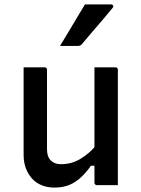

<svg xmlns="http://www.w3.org/2000/svg" viewBox="-20 -839 640 870"><path d="M182 -534Q186 -534 188 -532.5Q190 -531 191.5 -529Q193 -527 193 -523Q193 -478 193 -431.5Q193 -385 193 -339Q193 -293 193 -248.5Q193 -204 193 -162Q193 -129 210 -112Q227 -95 256 -95Q279 -95 300.5 -100.5Q322 -106 342.5 -118Q363 -130 383.5 -147.5Q404 -165 423 -191V-88H392Q371 -58 347 -35.5Q323 -13 294 -1Q265 11 227 11Q195 11 169 0.5Q143 -10 125 -30Q107 -50 97 -77Q87 -104 87 -137Q87 -182 87 -226.5Q87 -271 87 -316.5Q87 -362 87 -406Q87 -438 87 -470Q87 -502 87 -534Q111 -534 135 -534Q159 -534 182 -534ZM503 -534Q507 -534 509 -532.5Q511 -531 512.5 -529Q514 -527 514 -523Q514 -452 514 -381.5Q514 -311 514 -240Q514 -169 514 -99Q514 -78 514 -60Q514 -42 514 -26.5Q514 -11 514 0Q498 0 481.5 0Q465 0 449.5 0Q434 0 419 0Q416 0 413.5 -1.5Q411 -3 409.5 -5Q408 -7 408 -11Q408 -98 408 -185.5Q408 -273 408 -360Q408 -447 408 -534Q425 -534 440.5 -534Q456 -534 472 -534Q488 -534 503 -534ZM365 -819Q399 -819 425 -819Q451 -819 483 -819Q490 -819 492.5 -813.5Q495 -808 490 -803Q466 -774 445 -749Q424 -724 401.5 -698.5Q379 -673 351 -639Q349 -636 344.5 -633.5Q340 -631 334 -631Q311 -631 291.5 -631Q272 -631 252 -631Q271 -662 289.5 -693Q308 -724 327 -756Q346 -788 365 -819Z"/></svg>

Font: Recursive Medium
Style: Regular
Weight: 500
Version: Version 1.085